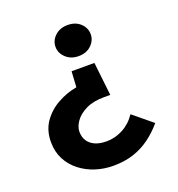

<svg xmlns="http://www.w3.org/2000/svg" viewBox="-134 -834 895 964"><g transform="rotate(-20 313.5 -352.5)"><path d="M206 -200Q206 -226 225.5 -254Q245 -282 284 -301.5Q323 -321 383 -321H415L395 -499H273L268 -415Q215 -406 165.5 -378.5Q116 -351 85 -306.5Q54 -262 54 -200Q54 -148 75 -107.5Q96 -67 132.5 -38.5Q169 -10 214.5 4.5Q260 19 309 19Q369 19 416.5 3.5Q464 -12 504 -41Q544 -70 579 -111L477 -195Q449 -153 407 -130.5Q365 -108 319 -108Q283 -108 258 -119Q233 -130 219.5 -150.5Q206 -171 206 -200ZM427 -641Q427 -675 401 -699.5Q375 -724 333 -724Q292 -724 265.5 -699.5Q239 -675 239 -641Q239 -608 265.5 -583Q292 -558 333 -558Q375 -558 401 -583Q427 -608 427 -641Z"/></g></svg>

Font: Glinicke Jost Bold
Style: Bold
Weight: 700
Version: Version 3.710